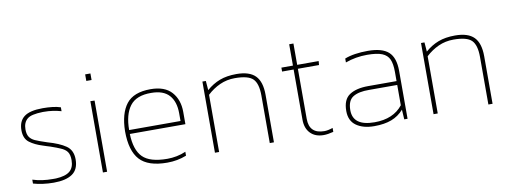

<svg xmlns="http://www.w3.org/2000/svg" viewBox="-57 -972 3411 1287"><g transform="rotate(-10 1648.5 -329.0)"><path d="M394.3 -118.6Q394.3 -181.1 350.9 -211.2Q307.4 -241.3 227.5 -263.8Q171.4 -282.2 146.8 -293.4Q122.2 -304.7 110.1 -323.1Q97.9 -341.5 97.9 -374.1Q97.9 -422.3 127.8 -445.8Q140.6 -456.8 166.8 -462.5Q193 -468.3 229.8 -469.2Q234.8 -469.2 239.9 -469.2Q270.7 -469.2 299.9 -465.1Q329 -460.9 357.5 -452.7V-479.3Q331.8 -487.6 301.7 -491Q271.6 -494.5 235.8 -494.5Q148 -494.5 109.1 -464.4Q70.3 -434.3 70.3 -373.2Q70.3 -316.6 105.5 -290.2Q140.6 -263.8 194.9 -247.2Q211.4 -242.2 219.7 -239Q227.5 -236.2 242.2 -232.1Q290 -215.5 307.4 -207.3Q339.2 -194.4 352.9 -174.9Q366.7 -155.3 366.7 -118.6Q366.7 -67.6 337.1 -43Q307.4 -18.4 242.2 -15.2Q231.6 -15.2 220.6 -15.2Q184.7 -15.2 151 -19.8Q117.2 -24.4 84.6 -34.9V-8.3Q113.1 0 148.9 5.1Q184.7 10.1 223.8 10.1Q306.5 10.1 350.4 -20Q394.3 -50.1 394.3 -118.6Z M591.9 -623.6V-668.2H556.1V-623.6ZM587.8 0V-484.4L559.3 -485.3V0Z M1127.3 -14.2V-40.9Q1096.5 -27.6 1064.8 -21.4Q1033.1 -15.2 1001.4 -15.2Q882.8 -15.2 833.9 -64.3Q784.9 -113.5 781.7 -222.9H1159.9V-306.5Q1159.9 -389.2 1113.1 -441.9Q1066.2 -494.5 969.7 -494.5Q854.3 -494.5 804.7 -430.6Q755.1 -366.7 753.2 -246.3Q753.2 -113.5 809.5 -51.7Q865.8 10.1 996.3 10.1Q1031.2 10.1 1063.4 4.1Q1095.6 -1.8 1127.3 -14.2ZM969.7 -469.2Q1052.8 -469.2 1092.1 -425.3Q1131.4 -381.4 1131.4 -302.4V-249.5H781.7Q781.7 -354.8 825.1 -412.5Q868.6 -470.1 969.7 -469.2Z M1350.2 0V-389.2Q1389.2 -426 1436.8 -447.6Q1484.4 -469.2 1539.5 -469.2Q1630.5 -469.2 1662.7 -437Q1694.9 -404.9 1694.9 -324V0H1723.3V-324Q1723.3 -412.7 1682.9 -453.6Q1642.5 -494.5 1554.7 -494.5Q1488.5 -494.5 1440.3 -476.1Q1392 -457.7 1350.2 -421L1345.1 -484.4H1321.7V0Z M2127.3 0V-26.7Q2093.3 -15.2 2069.9 -15.2Q1966.9 -15.2 1966.9 -116.7V-457.7H2110.8L2113.1 -484.4H1966.9V-629.6H1938V-484.4H1859.4V-457.7H1938V-116.7Q1938 -57.4 1970.8 -23.7Q2003.7 10.1 2060.7 10.1Q2088.2 10.1 2127.3 0Z M2606.2 -66.6 2610.3 0H2632.8V-325.8Q2632.8 -415.9 2589.4 -455.2Q2546 -494.5 2448.5 -494.5Q2402.6 -494.5 2362.4 -488.5Q2322.2 -482.5 2291.4 -470.1V-443.5Q2361.7 -469.2 2439.3 -469.2Q2506 -469.2 2541.1 -455Q2576.3 -440.7 2590.1 -409.9Q2603.9 -379.1 2603.9 -324V-261.5H2410.8Q2329 -261.5 2283.1 -230.9Q2237.1 -200.4 2237.1 -122.7Q2237.1 -55.1 2283.5 -22.5Q2330 10.1 2404.9 10.1Q2474.3 10.1 2522.7 -8.3Q2571.2 -26.7 2606.2 -66.6ZM2264.7 -122.7Q2264.7 -188.9 2303.1 -212.5Q2341.5 -236.2 2413.1 -235.3H2603.9V-97Q2539.5 -15.2 2411.8 -15.2Q2264.7 -15.2 2264.7 -122.7Z M2838.2 0V-389.2Q2877.3 -426 2924.9 -447.6Q2972.4 -469.2 3027.6 -469.2Q3118.6 -469.2 3150.7 -437Q3182.9 -404.9 3182.9 -324V0H3211.4V-324Q3211.4 -412.7 3171 -453.6Q3130.5 -494.5 3042.7 -494.5Q2976.6 -494.5 2928.3 -476.1Q2880.1 -457.7 2838.2 -421L2833.2 -484.4H2809.7V0Z"/></g></svg>

Font: Arad-FD-VF Thin
Style: Regular
Weight: 100
Designer: Mohammad Darvishi
Version: Version 1.010;September 21, 2024;FontCreator 15.0.0.2992 64-